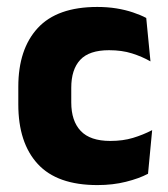

<svg xmlns="http://www.w3.org/2000/svg" viewBox="-20 -525 487 558"><path d="M263.1 12.9Q146.1 12.9 89.7 -48.5Q33.2 -109.9 33.2 -221.7V-272.7Q33.2 -382.2 89.7 -443.5Q146.2 -504.8 262.7 -504.8Q292.4 -504.8 318.5 -500.6Q344.6 -496.3 366.5 -488.9Q388.4 -481.6 405 -472.8L417.3 -346.6Q393 -360.5 363.6 -369.8Q334.2 -379.1 297 -379.1Q239.1 -379.1 213.1 -351Q187.1 -323 187.1 -270V-227.3Q187.1 -173.4 214.7 -144.4Q242.2 -115.4 300.5 -115.4Q337.1 -115.4 366.3 -124.2Q395.5 -133 422.2 -146.8L410.2 -20Q384.1 -6.2 346 3.3Q308 12.9 263.1 12.9Z"/></svg>

Font: Anek Latin Medium
Style: Regular
Weight: 500
Designer: Yesha Goshar
Foundry: Ek Type
Version: Version 1.003